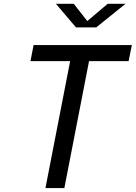

<svg xmlns="http://www.w3.org/2000/svg" viewBox="-20 -960 693 980"><path d="M308.5 0 434.5 -648H636.5L653 -730H151.5L135.5 -648H338L212 0ZM265.5 -940.5H356.5L425.5 -852.5L529.5 -940.5H620.5L471 -820H368Z"/></svg>

Font: Monaspace Neon
Style: Italic
Weight: 400
Italic angle: -11°
Designer: Riley Cran & the Lettermatic Team
Foundry: Lettermatic
Version: Version 1.200 (Monaspace Neon)